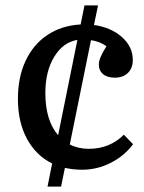

<svg xmlns="http://www.w3.org/2000/svg" viewBox="-20 -661 531 707"><path d="M155 26 172 -59Q113 -88 79.5 -149.5Q46 -211 46 -297Q46 -377 74.5 -437.5Q103 -498 155 -532.5Q207 -567 277 -571L291 -641H341L326 -569Q389 -560 429 -524.5Q469 -489 469 -440Q469 -410 451 -392.5Q433 -375 403 -375Q375 -375 359.5 -388Q344 -401 344 -423Q344 -435 350 -450Q356 -465 372 -491Q346 -509 315 -513L237 -129Q268 -113 307 -113Q384 -113 436 -165L470 -130Q438 -87 388 -61.5Q338 -36 282 -36Q249 -36 219 -43L205 26ZM147 -318Q147 -218 194 -163L265 -514Q213 -506 180 -452.5Q147 -399 147 -318Z"/></svg>

Font: Literata 12pt
Style: Regular
Weight: 400
Designer: Latin by Veronika Burian and Jose Scaglione. Greek by Irene Vlachou. Cyrillic by Vera Evstafieva.
Foundry: TypeTogether
Version: Version 3.002